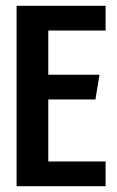

<svg xmlns="http://www.w3.org/2000/svg" viewBox="-20 -640 403 660"><path d="M37 -620H343V-535H146V-383H322L308 -298H146V-85H343V0H37Z"/></svg>

Font: Smooch Sans
Style: Bold
Weight: 700
Designer: Robert E. Leuschke
Foundry: Robert E. Leuschke
Version: Version 1.010